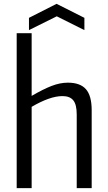

<svg xmlns="http://www.w3.org/2000/svg" viewBox="-20 -981 562 1001"><path d="M131 -888 275 -961 420 -888V-824L276 -896L131 -824ZM67 -808H145V-481Q205 -516 249 -533Q293 -550 334 -550Q398 -550 428 -516Q458 -482 458 -406V0H380V-384Q380 -436 362 -458Q344 -480 306 -480Q272 -480 231.5 -465.5Q191 -451 145 -424V0H67Z"/></svg>

Font: Encode Sans Condensed
Style: Regular
Weight: 400
Designer: Pablo Impallari, Andres Torresi
Foundry: Pablo Impallari, Andres Torresi
Version: Version 1.000; ttfautohint (v1.00) -l 8 -r 50 -G 200 -x 14 -